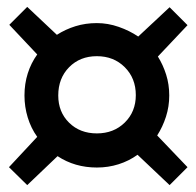

<svg xmlns="http://www.w3.org/2000/svg" viewBox="-20 -604 570 557"><path d="M59 -67 6 -119 88 -207Q70 -232 60.5 -263Q51 -294 51 -327Q51 -361 60.5 -391Q70 -421 88 -446L7 -532L59 -584L145 -503Q170 -519 199 -528Q228 -537 261 -537Q293 -537 324.5 -526Q356 -515 381 -498L472 -583L524 -531L438 -440Q453 -416 462 -387.5Q471 -359 471 -327Q471 -295 461.5 -265.5Q452 -236 436 -211L524 -119L472 -67L379 -155Q354 -137 324 -127.5Q294 -118 261 -118Q197 -118 147 -151ZM261 -217Q310 -217 342 -248.5Q374 -280 374 -328Q374 -377 342 -409Q310 -441 261 -441Q212 -441 180.5 -409Q149 -377 149 -327Q149 -279 180.5 -248Q212 -217 261 -217Z"/></svg>

Font: Faustina SemiBold
Style: Regular
Weight: 600
Designer: Alfonso Garcia
Foundry: http://www.omnibus-type.com
Version: Version 1.200